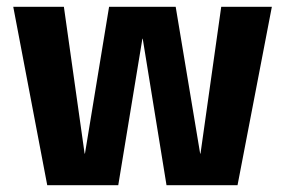

<svg xmlns="http://www.w3.org/2000/svg" viewBox="-20 -545 838 565"><path d="M119 0 19 -525H168L229 -93H230L301 -525H497L569 -93H570L631 -525H780L679 0H470L400 -431H399L328 0Z"/></svg>

Font: TikTok Sans 24pt
Style: Bold
Weight: 700
Version: Version 4.000